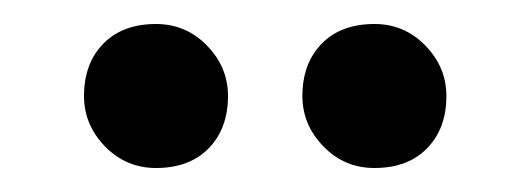

<svg xmlns="http://www.w3.org/2000/svg" viewBox="-20 -747 442 160"><path d="M110 -607Q85 -607 67.5 -625Q50 -643 50 -667Q50 -694 66 -710.5Q82 -727 110 -727Q135 -727 152.5 -709Q170 -691 170 -667Q170 -640 154 -623.5Q138 -607 110 -607ZM292 -607Q267 -607 249.5 -625Q232 -643 232 -667Q232 -694 248 -710.5Q264 -727 292 -727Q317 -727 334.5 -709Q352 -691 352 -667Q352 -640 336 -623.5Q320 -607 292 -607Z"/></svg>

Font: ABeeZee
Style: Regular
Weight: 400
Designer: Anja Meiners
Foundry: Anja Meiners
Version: Version 1.001